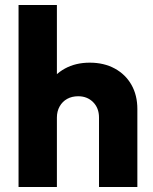

<svg xmlns="http://www.w3.org/2000/svg" viewBox="-20 -746 612 766"><path d="M375 0V-277Q375 -315 351.5 -338.5Q328 -362 292 -362Q267 -362 248 -351.5Q229 -341 218 -321.5Q207 -302 207 -277L148 -306Q148 -363 172 -406Q196 -449 239 -472.5Q282 -496 338 -496Q395 -496 438 -472.5Q481 -449 504.5 -407.5Q528 -366 528 -311V0ZM54 0V-726H207V0Z"/></svg>

Font: Outfit
Style: Bold
Weight: 700
Designer: Rodrigo Fuenzalida
Foundry: fragTYPE
Version: Version 1.100;gftools[0.9.27]